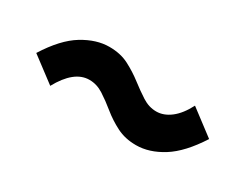

<svg xmlns="http://www.w3.org/2000/svg" viewBox="-36 -633 663 518"><g transform="rotate(30 295.0 -374.0)"><path d="M392 -277Q358 -277 331.5 -290.5Q305 -304 283 -322Q261 -340 240 -353.5Q219 -367 196 -367Q172 -367 151 -350Q130 -333 112 -300L35 -358Q74 -420 116 -445.5Q158 -471 198 -471Q233 -471 259 -457.5Q285 -444 307 -427Q329 -410 350 -396.5Q371 -383 394 -383Q417 -383 438.5 -399.5Q460 -416 477 -449L555 -390Q516 -329 474.5 -303Q433 -277 392 -277Z"/></g></svg>

Font: Noto Sans HK Thin
Style: Bold
Weight: 700
Version: Version 2.004-H2;hotconv 1.0.118;makeotfexe 2.5.65603